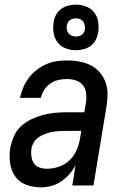

<svg xmlns="http://www.w3.org/2000/svg" viewBox="-20 -798 540 826"><path d="M156 8Q123 8 93 -3Q63 -14 45.5 -39Q28 -64 23.5 -96.5Q19 -129 24 -161Q29 -186 39.5 -211Q50 -236 70 -254.5Q90 -273 114 -284.5Q138 -296 163.5 -303Q189 -310 214 -312.5Q239 -315 265 -315H343L350 -358Q353 -378 350.5 -397.5Q348 -417 336.5 -431.5Q325 -446 306.5 -452Q288 -458 268 -458Q250 -458 231.5 -454Q213 -450 197 -439Q181 -428 170.5 -411.5Q160 -395 156 -377H66Q71 -400 80 -421.5Q89 -443 103.5 -462.5Q118 -482 137.5 -497Q157 -512 178.5 -521.5Q200 -531 223 -534.5Q246 -538 268 -538Q295 -538 320.5 -533.5Q346 -529 368.5 -518Q391 -507 407.5 -488.5Q424 -470 433 -447Q442 -424 442.5 -397.5Q443 -371 439 -345L382 0H291L305 -87Q294 -66 278 -48Q262 -30 242.5 -17Q223 -4 200.5 2Q178 8 156 8ZM182 -72Q207 -72 232.5 -80.5Q258 -89 278 -107.5Q298 -126 309 -151Q320 -176 324 -201L330 -235H265Q250 -235 235 -234Q220 -233 205.5 -230.5Q191 -228 176 -222.5Q161 -217 147.5 -208.5Q134 -200 126 -186.5Q118 -173 115 -158Q113 -142 115 -125.5Q117 -109 125.5 -96Q134 -83 149.5 -77.5Q165 -72 182 -72ZM306 -582Q283 -582 261.5 -590.5Q240 -599 227 -616.5Q214 -634 210.5 -657Q207 -680 211 -704Q213 -720 221.5 -735Q230 -750 244 -760Q258 -770 274 -774Q290 -778 306 -778Q330 -778 351.5 -769.5Q373 -761 386 -743.5Q399 -726 402.5 -703Q406 -680 402 -656Q399 -640 391 -625Q383 -610 369 -600Q355 -590 338.5 -586Q322 -582 306 -582ZM306 -641Q313 -641 319.5 -642.5Q326 -644 331.5 -648Q337 -652 340.5 -658Q344 -664 345 -670Q346 -680 344.5 -689Q343 -698 338 -705Q333 -712 324.5 -715.5Q316 -719 306 -719Q300 -719 293.5 -717.5Q287 -716 281.5 -712Q276 -708 272.5 -702Q269 -696 268 -690Q266 -680 267.5 -671Q269 -662 274.5 -655Q280 -648 288.5 -644.5Q297 -641 306 -641Z"/></svg>

Font: Iosevka Curly Medium Oblique
Style: Regular
Weight: 500
Italic angle: -9°
Monospace: yes
Designer: Belleve Invis
Foundry: Belleve Invis
Version: Version 11.1.0; ttfautohint (v1.8.3)